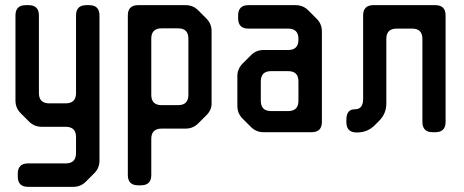

<svg xmlns="http://www.w3.org/2000/svg" viewBox="-20 -505 1799 745"><path d="M49 180Q49 220 89 220H264Q293 220 313 200L346 167Q366 147 366 118V-445Q366 -485 326 -485H315Q275 -485 275 -445V-144Q275 -104 235 -104H171Q131 -104 131 -144V-445Q131 -485 91 -485H80Q40 -485 40 -445V-115Q40 -86 60 -66L93 -33Q113 -13 142 -13H235Q275 -13 275 27V89Q275 129 235 129H89Q49 129 49 169Z M516 214H527Q567 214 567 174V34Q567 -6 607 -6H700Q729 -6 749 -26L781 -58Q803 -80 801 -108V-384Q801 -413 781 -433L749 -465Q729 -485 700 -485H516Q476 -485 476 -445V174Q476 214 516 214ZM567 -137V-355Q567 -395 607 -395H671Q711 -395 711 -355V-137Q711 -97 671 -97H607Q567 -97 567 -137Z M954 -12Q974 8 1003 8H1189Q1229 8 1229 -32V-383Q1229 -412 1209 -432L1176 -465Q1156 -485 1127 -485H944Q904 -485 904 -445V-434Q904 -394 944 -394H1098Q1138 -394 1138 -354V-351Q1138 -311 1098 -311H1003Q974 -311 954 -291L922 -259Q901 -238 901 -210V-94Q901 -65 921 -45ZM992 -114V-189Q992 -229 1032 -229H1098Q1138 -229 1138 -189V-114Q1138 -74 1098 -74H1032Q992 -74 992 -114Z M1324 -31Q1324 9 1364 9H1365Q1406 9 1434 -19L1451 -36Q1479 -64 1479 -103V-354Q1479 -394 1519 -394H1579Q1619 -394 1619 -354V-32Q1619 8 1659 8H1669Q1709 8 1709 -32V-445Q1709 -485 1669 -485H1429Q1389 -485 1389 -445V-121Q1389 -81 1357 -81Q1324 -81 1324 -41Z"/></svg>

Font: WD-XL Lubrifont TC
Style: Regular
Weight: 400
Designer: [WD-XL Lubrifont] Copyright 2020-2022 (c) NightFurySL2001, Skr-ZERO; [ZCOOL QingKe HuangYou] Copyright 2018-2022 (c) The
Version: Version 2.001;hotconv 1.1.1;makeotfexe 2.6.0